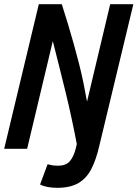

<svg xmlns="http://www.w3.org/2000/svg" viewBox="-28 -713 659 920"><path d="M246 187Q222 187 200.5 183Q179 179 164 171L200 74Q211 77 222 79Q233 81 251 81Q288 81 306.5 59.5Q325 38 335 -1L340 -23Q328 -86 314.5 -148.5Q301 -211 286 -272.5Q271 -334 255.5 -395.5Q240 -457 225 -516L102 0H-8L158 -693H268Q283 -646 297.5 -598.5Q312 -551 325 -504Q338 -457 350 -410.5Q362 -364 371.5 -317.5Q381 -271 389 -226L500 -693H611L448 -15Q433 51 410 96Q387 141 348 164Q309 187 246 187Z"/></svg>

Font: Ubuntu Sans Mono SemiBold
Style: Italic
Weight: 600
Italic angle: -13.5°
Monospace: yes
Designer: Dalton Maag Ltd
Foundry: Dalton Maag Ltd
Version: Version 1.006